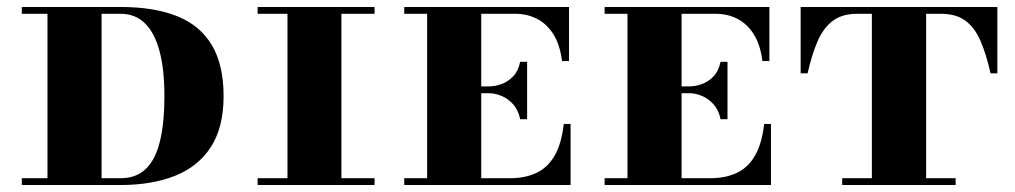

<svg xmlns="http://www.w3.org/2000/svg" viewBox="-20 -530 2907 550"><path d="M42.5 0V-19.5H325.5Q370 -19.5 397.8 -46.2Q425.5 -73 438.2 -125.5Q451 -178 451 -255Q451 -331 437 -383.5Q423 -436 395.2 -463.2Q367.5 -490.5 325.5 -490.5H42.5V-510H325.5Q422 -510 487.8 -483.5Q553.5 -457 587 -400.5Q620.5 -344 620.5 -255Q620.5 -165 584 -108.8Q547.5 -52.5 481 -26.2Q414.5 0 325.5 0ZM116 0V-510H271V0Z M803.5 0V-510H958V0ZM718 0V-19.5H1053V0ZM718 -490.5V-510H1053V-490.5Z M1470 -188.5Q1465 -214.5 1450.2 -231Q1435.5 -247.5 1416.8 -255.2Q1398 -263 1380.5 -263H1325.5V-282.5H1380.5Q1398 -282.5 1416.8 -289.2Q1435.5 -296 1450.2 -311.5Q1465 -327 1470 -353H1490V-188.5ZM1595 -175H1614.5V0H1138V-19.5H1203.5V-490.5H1138V-510H1610V-355H1590Q1584 -402.5 1564.8 -432.5Q1545.5 -462.5 1517.5 -476.5Q1489.5 -490.5 1456 -490.5H1358.5V-19.5H1440.5Q1484 -19.5 1516.2 -34.5Q1548.5 -49.5 1568.5 -83.8Q1588.5 -118 1595 -175Z M2044 -188.5Q2039 -214.5 2024.2 -231Q2009.5 -247.5 1990.8 -255.2Q1972 -263 1954.5 -263H1899.5V-282.5H1954.5Q1972 -282.5 1990.8 -289.2Q2009.5 -296 2024.2 -311.5Q2039 -327 2044 -353H2064V-188.5ZM2169 -175H2188.5V0H1712V-19.5H1777.5V-490.5H1712V-510H2184V-355H2164Q2158 -402.5 2138.8 -432.5Q2119.5 -462.5 2091.5 -476.5Q2063.5 -490.5 2030 -490.5H1932.5V-19.5H2014.5Q2058 -19.5 2090.2 -34.5Q2122.5 -49.5 2142.5 -83.8Q2162.5 -118 2169 -175Z M2273.5 -320V-510H2837V-320H2817.5Q2805 -376 2788.2 -414Q2771.5 -452 2744.8 -471.2Q2718 -490.5 2675.5 -490.5H2435.5Q2393.5 -490.5 2366.8 -471.2Q2340 -452 2323 -414Q2306 -376 2293.5 -320ZM2392.5 0V-19.5H2717.5V0ZM2477.5 0V-504.5H2633V0Z"/></svg>

Font: Bodoni Moda SC 11pt
Style: Bold
Weight: 700
Version: Version 2.005